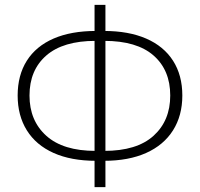

<svg xmlns="http://www.w3.org/2000/svg" viewBox="-20 -761 827 794"><path d="M377 -96Q274 -96 201.5 -128.5Q129 -161 91 -222Q53 -283 53 -366Q53 -450 91 -510Q129 -570 201.5 -601.5Q274 -633 377 -633H410Q512 -633 584.5 -601.5Q657 -570 695.5 -510Q734 -450 734 -366Q734 -283 695.5 -222Q657 -161 584.5 -128.5Q512 -96 410 -96ZM375 -137H411Q546 -137 615 -199.5Q684 -262 684 -366Q684 -471 615 -531.5Q546 -592 411 -592H375Q241 -592 171.5 -531.5Q102 -471 102 -366Q102 -262 171.5 -199.5Q241 -137 375 -137ZM371 13V-741H416V13Z"/></svg>

Font: Noto Sans KR ExtraLight
Style: Regular
Weight: 250
Designer: Ryoko NISHIZUKA  (kana, bopomofo & ideographs); Paul D. Hunt (Latin, Greek & Cyrillic); Sandoll Communications , Soo-you
Foundry: Adobe
Version: Version 2.004-H2;hotconv 1.0.118;makeotfexe 2.5.65603